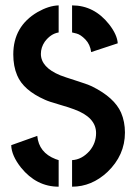

<svg xmlns="http://www.w3.org/2000/svg" viewBox="-20 -704 516 727"><path d="M22.5 -154.3 121.1 -189.5Q127 -126 190.4 -101.6Q202.1 -97.7 202.1 -97.7V2.9Q118.2 2.9 59.6 -69.3Q23.4 -115.2 22.5 -154.3ZM30.3 -498Q30.3 -604.5 122.1 -658.2Q165 -682.6 202.1 -683.6V-581.1Q171.9 -576.2 149.4 -545.9Q134.8 -524.4 134.8 -500Q134.8 -449.2 208 -418.9Q225.6 -412.1 262.7 -400.4Q309.6 -385.7 328.1 -377Q413.1 -335 438.5 -277.3Q453.1 -243.2 453.1 -202.1Q453.1 -116.2 386.7 -52.7Q327.1 2.9 252.9 2.9V-97.7Q290 -99.6 319.3 -132.8Q343.8 -162.1 343.8 -200.2Q343.8 -259.8 260.7 -290Q243.2 -296.9 206.1 -307.6Q165 -319.3 150.4 -326.2Q68.4 -362.3 44.9 -418.9Q30.3 -453.1 30.3 -498ZM252.9 -581.1V-683.6Q336.9 -683.6 393.6 -611.3Q423.8 -572.3 425.8 -540L325.2 -506.8Q321.3 -536.1 303.2 -554.7Q285.2 -573.2 269.5 -577.1Z"/></svg>

Font: Post No Bills Colombo
Style: Bold
Weight: 800
Designer: Kosala Senevirathne, Siva Puranthara, Lasantha Premarathna, Tharique Azeez
Foundry: Mooniak
Version: Version 1.220 ; ttfautohint (v1.5)